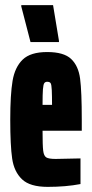

<svg xmlns="http://www.w3.org/2000/svg" viewBox="-20 -721 358 749"><path d="M299 -211H146Q146 -153 148.5 -133Q151 -113 160.5 -107Q170 -101 197 -101L294 -103V-3Q237 8 166 8Q97 8 66 -21.5Q35 -51 27.5 -102Q20 -153 20 -254Q20 -352 29 -405.5Q38 -459 68.5 -488.5Q99 -518 164 -518Q229 -518 257.5 -491Q286 -464 292.5 -414Q299 -364 299 -254ZM146 -312H183Q183 -347 182 -369Q181 -391 177.5 -396.5Q174 -402 164 -402Q157 -402 153 -397Q149 -392 147.5 -373Q146 -354 146 -312ZM99 -557 63 -696V-701H187L210 -562V-557Z"/></svg>

Font: Saira Ultra Condensed Black
Style: Regular
Weight: 900
Width: 1
Designer: Hector Gatti with collaboration of the Omnibus-Type team
Foundry: Omnibus-Type
Version: Version 1.001; ttfautohint (v1.8)